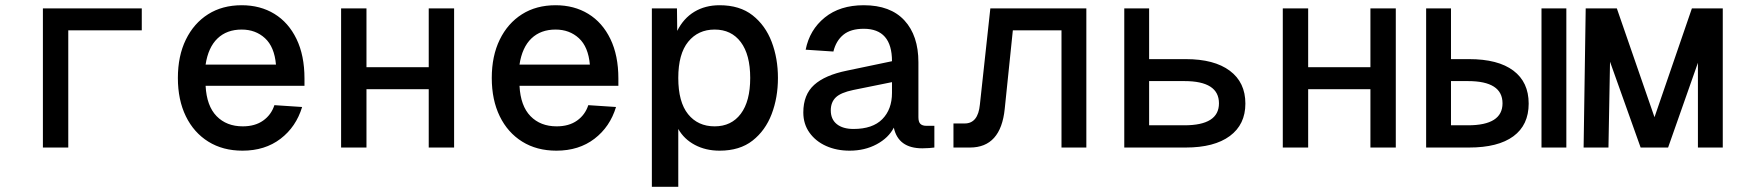

<svg xmlns="http://www.w3.org/2000/svg" viewBox="-20 -564 6640 734"><path d="M144 0V-532H522V-448H241V0Z M907 12Q832 12 776.5 -22.5Q721 -57 690.5 -119.5Q660 -182 660 -266Q660 -350 690.5 -412.5Q721 -475 775.5 -509.5Q830 -544 904 -544Q975 -544 1029 -511Q1083 -478 1113.5 -415Q1144 -352 1144 -264V-236H766Q770 -159 808 -120Q846 -81 908 -81Q955 -81 986 -103Q1017 -125 1029 -162L1135 -155Q1112 -79 1052.5 -33.5Q993 12 907 12ZM766 -317H1035Q1029 -385 993 -418Q957 -451 904 -451Q847 -451 811.5 -417Q776 -383 766 -317Z M1284 0V-532H1381V-307H1619V-532H1716V0H1619V-223H1381V0Z M2107 12Q2032 12 1976.5 -22.5Q1921 -57 1890.5 -119.5Q1860 -182 1860 -266Q1860 -350 1890.5 -412.5Q1921 -475 1975.5 -509.5Q2030 -544 2104 -544Q2175 -544 2229 -511Q2283 -478 2313.5 -415Q2344 -352 2344 -264V-236H1966Q1970 -159 2008 -120Q2046 -81 2108 -81Q2155 -81 2186 -103Q2217 -125 2229 -162L2335 -155Q2312 -79 2252.5 -33.5Q2193 12 2107 12ZM1966 -317H2235Q2229 -385 2193 -418Q2157 -451 2104 -451Q2047 -451 2011.5 -417Q1976 -383 1966 -317Z M2472 150V-532H2568L2569 -446Q2593 -494 2634.5 -519Q2676 -544 2731 -544Q2808 -544 2857 -505.5Q2906 -467 2930 -404Q2954 -341 2954 -266Q2954 -191 2930 -128Q2906 -65 2857 -26.5Q2808 12 2731 12Q2678 12 2636.5 -10Q2595 -32 2573 -71V150ZM2712 -81Q2776 -81 2812 -129Q2848 -177 2848 -266Q2848 -355 2812 -403Q2776 -451 2712 -451Q2649 -451 2611 -404.5Q2573 -358 2573 -266Q2573 -174 2610.5 -127.5Q2648 -81 2712 -81Z M3228 12Q3178 12 3138 -6Q3098 -24 3074.5 -57Q3051 -90 3051 -134Q3051 -202 3092.5 -239.5Q3134 -277 3218 -294L3390 -330Q3390 -454 3282 -454Q3232 -454 3204 -431Q3176 -408 3166 -367L3060 -374Q3075 -450 3133 -497Q3191 -544 3282 -544Q3384 -544 3437.5 -486Q3491 -428 3491 -326V-116Q3491 -98 3498.5 -90.5Q3506 -83 3522 -83H3552V0Q3546 1 3532.5 2Q3519 3 3506 3Q3414 3 3397 -76Q3377 -37 3331.5 -12.5Q3286 12 3228 12ZM3243 -71Q3316 -71 3353 -108.5Q3390 -146 3390 -209V-250L3242 -220Q3194 -210 3175 -191.5Q3156 -173 3156 -142Q3156 -108 3179 -89.5Q3202 -71 3243 -71Z M3625 0V-92H3668Q3719 -92 3726 -164L3766 -532H4133V0H4038V-448H3852L3821 -148Q3806 0 3688 0Z M4278 0V-532H4373V-338H4513Q4622 -338 4681.5 -293.5Q4741 -249 4741 -168Q4741 -88 4681.5 -44Q4622 0 4513 0ZM4373 -85H4508Q4640 -85 4640 -169Q4640 -254 4508 -254H4373Z M4884 0V-532H4981V-307H5219V-532H5316V0H5219V-223H4981V0Z M5432 0V-532H5527V-338H5596Q5707 -338 5765.5 -294Q5824 -250 5824 -168Q5824 -86 5765.5 -43Q5707 0 5596 0ZM5873 0V-532H5968V0ZM5527 -85H5592Q5724 -85 5724 -169Q5724 -254 5592 -254H5527Z M6034 0 6042 -532H6161L6305 -116L6448 -532H6566V0H6471V-324L6357 0H6252L6135 -328L6129 0Z"/></svg>

Font: Geist Mono Medium
Style: Regular
Weight: 500
Monospace: yes
Designer: Basement.studio, Andrés Briganti, Mateo Zaragoza
Foundry: Basement.studio, Vercel, Andrés Briganti, Guido Ferreyra, Mateo Zaragoza
Version: Version 1.500; ttfautohint (v1.8.4.7-5d5b)